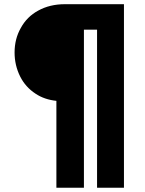

<svg xmlns="http://www.w3.org/2000/svg" viewBox="-20 -720 684 906"><path d="M246.1 -244.1Q189.5 -250 147.9 -277.8Q100.1 -309.1 75.2 -358.9Q48.8 -411.6 48.8 -472.2Q48.8 -536.6 78.1 -587.9Q106.9 -641.1 160.2 -669.9Q214.8 -700.2 286.1 -700.2H564.9V166H438V-580.1H376V166H246.1Z"/></svg>

Font: D-DIN-PRO Heavy
Style: Bold
Weight: 900
Designer: Charles Nix
Foundry: CyberFei
Version: Version 1.000;hotconv 1.0.109;makeotfexe 2.5.65596